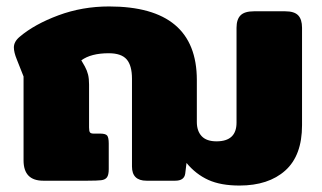

<svg xmlns="http://www.w3.org/2000/svg" viewBox="-20 -560 999 595"><path d="M558 -55 554 -22Q551 0 523 0H434Q389 0 389 -44V-316Q389 -357 372.5 -376Q356 -395 317 -395Q262 -395 232 -373L243 -354Q250 -341 253 -328.5Q256 -316 256 -298V-165Q256 -153 259 -149.5Q262 -146 270 -146H290Q307 -146 312 -140Q317 -134 317 -115V-36Q317 -18 311.5 -10.5Q306 -3 293.5 -1.5Q281 0 251 0H114Q53 0 53 -63V-323L32 -376Q23 -398 23 -413Q23 -431 41 -446Q87 -485 161 -512.5Q235 -540 318 -540Q590 -540 590 -312V-182Q590 -154 605 -138Q620 -122 651 -122Q713 -122 713 -180V-474Q713 -500 725.5 -512.5Q738 -525 767 -525H864Q892 -525 904 -512.5Q916 -500 916 -474V-172Q916 -78 864 -31.5Q812 15 722 15Q664 15 625.5 -2.5Q587 -20 558 -55Z"/></svg>

Font: Mitr SemiBold
Style: Regular
Weight: 600
Designer: Thanarat Vachiruckul
Foundry: Cadson Demak
Version: Version 1.002